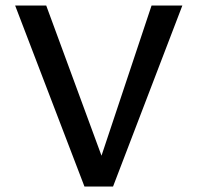

<svg xmlns="http://www.w3.org/2000/svg" viewBox="-20 -678 718 698"><path d="M643 -658 391 0H287L35 -658H148L349 -112L531 -658Z"/></svg>

Font: Ysabeau Semibold
Style: Regular
Weight: 600
Designer: Christian Thalmann (Catharsis Fonts)
Version: Version 0.003